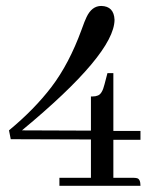

<svg xmlns="http://www.w3.org/2000/svg" viewBox="-20 -547 524 636"><path d="M445.3 68.4H176.8V42H281.2V-85L15.6 -85.9L9.8 -115.2C65.8 -161.5 112.6 -209.3 150.4 -258.8C189.5 -310.2 222.7 -373.4 250 -448.2C257.2 -468.4 262.7 -482.4 266.6 -490.2C278.3 -515 294.6 -527.3 315.4 -527.3C343.4 -526.7 358.1 -511.4 359.4 -481.4C358.7 -405.9 256.5 -283.9 52.7 -115.2L281.2 -114.3V-227.5H287.1C293.6 -227.5 299.2 -228.5 303.7 -230.5C313.5 -233.7 321 -246.1 326.2 -267.6L335.9 -304.7H355.5V-113.3H445.3V-84H355.5V42H421.9C425.8 42 429.4 42.3 432.6 43C441.1 44.3 445.3 52.7 445.3 68.4Z"/></svg>

Font: Abhaya Libre
Style: Regular
Weight: 400
Designer: Pushpananda Ekanayake, Sol Matas, Pathum Egodawatta
Foundry: Mooniak
Version: Version 1.041; ; ttfautohint (v1.5)